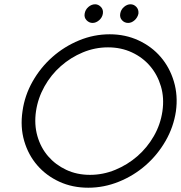

<svg xmlns="http://www.w3.org/2000/svg" viewBox="-20 -868 844 896"><path d="M85 -349Q95 -422 132 -487.5Q169 -553 224.5 -602Q280 -651 349 -679.5Q418 -708 492 -708Q565 -708 626.5 -679.5Q688 -651 730 -602Q772 -553 791.5 -487.5Q811 -422 801 -349Q790 -275 752.5 -210Q715 -145 659.5 -96.5Q604 -48 534.5 -20Q465 8 392 8Q318 8 257 -20Q196 -48 154 -96.5Q112 -145 93 -210Q74 -275 85 -349ZM148 -349Q139 -287 154.5 -233Q170 -179 204.5 -139Q239 -99 289 -75.5Q339 -52 400 -52Q461 -52 518 -75.5Q575 -99 621 -139Q667 -179 698 -233Q729 -287 738 -349Q747 -411 731 -465Q715 -519 680.5 -559.5Q646 -600 595.5 -623.5Q545 -647 484 -647Q423 -647 366.5 -623.5Q310 -600 264 -559.5Q218 -519 187.5 -464.5Q157 -410 148 -349ZM541 -804Q544 -823 558.5 -835.5Q573 -848 589 -848Q605 -848 616.5 -835.5Q628 -823 626 -804Q622 -786 608 -773.5Q594 -761 578 -761Q561 -761 549.5 -773.5Q538 -786 541 -804ZM375 -804Q378 -823 392.5 -835.5Q407 -848 424 -848Q439 -848 451 -835.5Q463 -823 460 -804Q457 -786 442.5 -773.5Q428 -761 412 -761Q396 -761 384 -773.5Q372 -786 375 -804Z"/></svg>

Font: Josefin Slab SemiBold
Style: Italic
Weight: 600
Italic angle: -12°
Designer: Santiago Orozco
Foundry: Typemade
Version: Version 2.000